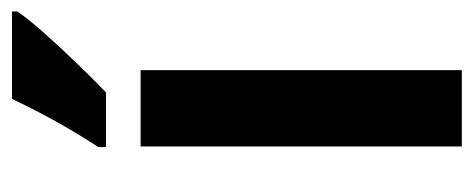

<svg xmlns="http://www.w3.org/2000/svg" viewBox="-260 -546 806 327"><g transform="rotate(-90 143.5 -383.0)"><path d="M187 0H57V-547H187ZM287 -757Q274 -738 250 -711Q226 -684 199 -656Q172 -628 149 -606H56V-619Q82 -659 102 -695.5Q122 -732 138 -766H287Z"/></g></svg>

Font: Noto Sans Thai ExtCond
Style: Bold
Weight: 700
Width: 2
Designer: Monotype Design Team
Foundry: Monotype Imaging Inc.
Version: Version 2.002; ttfautohint (v1.8.4.7-5d5b)